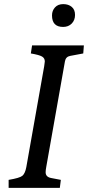

<svg xmlns="http://www.w3.org/2000/svg" viewBox="-20 -914 428 934"><path d="M287 -783Q233 -783 233 -839Q233 -862 247.5 -878Q262 -894 287.5 -894Q313 -894 329 -880.5Q345 -867 345 -841.5Q345 -816 329 -799.5Q313 -783 287 -783ZM195 -592 198 -615Q198 -631 184.5 -639Q171 -647 130 -654L136 -693H388L385 -654L321 -642Q300 -638 296 -616L205 -102Q202 -86 202 -76Q202 -53 229 -48L276 -39L271 0H22V-39Q76 -48 89 -59Q102 -70 108 -101Z"/></svg>

Font: Poly
Style: Italic
Weight: 400
Italic angle: -10°
Designer: Nicolas Silva
Foundry: Jose Nicolas Silva Schwarzenberg
Version: Version 1.003